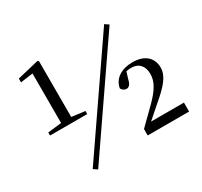

<svg xmlns="http://www.w3.org/2000/svg" viewBox="-157 -951 1250 1189"><g transform="rotate(-30 468.0 -356.0)"><path d="M226 29 736 -713 708 -732 198 10ZM597 0H893V-64H658L747 -142C836 -217 877 -266 877 -325C877 -390 833 -440 741 -440C665 -440 604 -405 593 -338C601 -324 614 -315 628 -315C644 -315 659 -326 666 -360L681 -409C693 -413 705 -414 718 -414C772 -414 802 -378 802 -322C802 -267 773 -221 712 -159L597 -46ZM171 -302H339V-324L244 -336V-735L236 -741L82 -704V-677L171 -689V-335L73 -324V-302Z"/></g></svg>

Font: Noto Serif CJK SC Medium
Style: Regular
Weight: 500
Designer: Ryoko NISHIZUKA 西塚涼子 (kana & ideographs); Frank Grießhammer (Latin, Greek & Cyrillic); Wenlong ZHANG 张文龙 (bopomofo); San
Foundry: Adobe
Version: Version 2.001;hotconv 1.1.0;makeotfexe 2.6.0